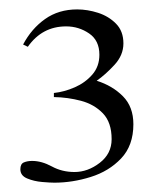

<svg xmlns="http://www.w3.org/2000/svg" viewBox="-20 -617 358 414"><path d="M267.6 -349.1Q267.6 -303.2 241.2 -275.4Q214.8 -247.6 175.5 -235.4Q136.2 -223.1 97.2 -223.1Q88.4 -223.1 70.8 -224.6Q53.2 -226.1 38.6 -232.2Q23.9 -238.3 23.9 -252Q23.9 -263.7 31.5 -266.8Q39.1 -270 49.3 -270Q69.8 -270 91.8 -258.1Q113.8 -246.1 140.6 -246.1Q169.4 -246.1 195.1 -265.9Q220.7 -285.6 220.7 -316.9Q220.7 -353 201.9 -372.6Q183.1 -392.1 154.5 -399.7Q126 -407.2 96.2 -407.7V-416.5Q118.7 -418.9 141.1 -428.7Q163.6 -438.5 179 -456.1Q194.3 -473.6 194.3 -499Q194.3 -529.8 172.1 -544.9Q149.9 -560.1 122.6 -560.1Q70.8 -560.1 40 -516.1L29.8 -521Q47.9 -555.2 77.1 -575.9Q106.4 -596.7 146.5 -596.7Q168.5 -596.7 191.4 -589.4Q214.4 -582 230.2 -565.9Q246.1 -549.8 246.1 -523.4Q246.1 -498 226.8 -477.1Q207.5 -456.1 188.5 -442.9Q222.7 -432.1 245.1 -409.4Q267.6 -386.7 267.6 -349.1Z"/></svg>

Font: Scheherazade New
Style: Regular
Weight: 400
Designer: SIL International
Foundry: SIL International
Version: Version 4.000